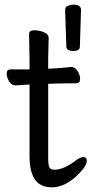

<svg xmlns="http://www.w3.org/2000/svg" viewBox="-20 -781 400 825"><path d="M323.2 -580.1Q323.2 -562 294.7 -562Q266.1 -562 265.1 -580.1L259.8 -737.8Q259.8 -751 271.5 -756.1Q283.2 -761.2 293.9 -761.2Q328.1 -761.2 328.1 -738.8V-737.8ZM189 -617.2 187 -527.8V-485.8L209 -486.8Q245.1 -488.8 285.2 -493.2H286.1Q302.2 -493.2 313.2 -476.1Q324.2 -459 324.2 -440.9Q324.2 -422.9 307.1 -422.9H268.1Q240.2 -422.9 220.2 -421.9L187 -420.9V-107.9Q187 -69.8 192.6 -60.8Q198.2 -51.8 213.9 -51.8Q253.9 -51.8 306.2 -91.8Q325.2 -106 339.1 -106Q353 -106 353 -89.8Q353 -65.9 306.2 -22Q254.4 23.9 203.6 23.9Q152.8 23.9 129.9 -10Q106.9 -43.9 106.9 -109.9V-418Q100.1 -418 46.9 -414.1H45.9Q29.8 -414.1 19.3 -431.2Q8.8 -448.2 8.8 -465.6Q8.8 -482.9 25.9 -482.9H106.9V-527.8L105 -634.8Q105 -650.9 126.5 -650.9Q147.9 -650.9 168.5 -642.6Q189 -634.3 189 -617.2Z"/></svg>

Font: LXGW WenKai Screen R
Style: Regular
Weight: 400
Designer: Fontworks Inc.
Version: Version 1.235;May 31, 2022